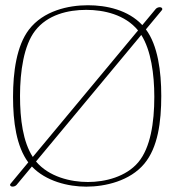

<svg xmlns="http://www.w3.org/2000/svg" viewBox="-20 -697 656 726"><path d="M116.2 -86.4 514.2 -564.9C550.8 -507.3 563.5 -417 563.5 -330.6C563.5 -232.9 548.8 -138.2 502.9 -83.5C456.5 -28.3 377.4 -8.8 312.5 -8.8C247.1 -8.8 165 -28.3 116.2 -86.4ZM24.4 8.3C30.3 9.8 38.6 6.8 42.5 2.4L100.6 -67.4C153.3 -11.7 237.8 8.8 306.2 8.8C377.9 8.8 471.2 -12.7 525.4 -77.6C577.1 -139.2 589.8 -235.8 589.8 -334.5C589.8 -427.2 576.7 -525.9 531.7 -585.9L591.8 -658.2C593.1 -659.7 593.7 -661.2 593.7 -662.7C593.7 -665.7 591.3 -668.5 587.4 -669.4C581.5 -670.9 573.2 -668 569.3 -663.6L518.1 -602.1C464.4 -659.7 382.3 -677.2 312.5 -677.2C237.8 -677.2 144 -656.2 89.4 -585C42.5 -523.4 29.3 -424.3 29.3 -330.6C29.3 -236.3 42 -143.6 86.9 -83L20 -2.4C18.7 -1 18.1 0.5 18.1 2C18.1 4.8 20.5 7.3 24.4 8.3ZM306.2 -659.7C372.6 -659.7 452.6 -642.1 502 -582L104 -103.5C66.9 -160.6 55.7 -246.1 55.7 -334.5C55.7 -427.2 70.3 -525.4 112.3 -580.1C159.2 -641.6 237.3 -659.7 306.2 -659.7Z"/></svg>

Font: WireWyrm
Style: Light
Weight: 200
Version: Version 001.000